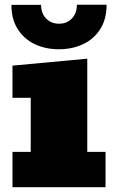

<svg xmlns="http://www.w3.org/2000/svg" viewBox="-20 -776 473 796"><path d="M31.7 0V-146.5H107.4V-370.6H31.7V-503.9L341.8 -532.7V-146.5H417.5V0ZM224.1 -571.8Q168.5 -571.8 124 -593Q79.6 -614.3 53.5 -655.3Q27.3 -696.3 27.3 -755.9H150.4Q150.4 -720.2 171.4 -699Q192.4 -677.7 224.6 -677.7Q257.8 -677.7 278.3 -699.7Q298.8 -721.7 298.8 -756.3H421.9Q421.9 -696.8 395.8 -655.5Q369.6 -614.3 324.7 -593Q279.8 -571.8 224.1 -571.8Z"/></svg>

Font: Bevan
Style: Regular
Weight: 400
Designer: Vernon Adams
Foundry: Vernon Adams
Version: Version 2.100; ttfautohint (v1.8.3)